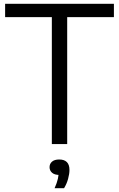

<svg xmlns="http://www.w3.org/2000/svg" viewBox="-20 -760 628 1013"><path d="M253.5 0V-669.5H7V-740H581V-669.5H334.5V0ZM268 233Q281 204 285.5 182.8Q290 161.5 290 141L302 163H294Q268 163 254.8 151.5Q241.5 140 241.5 122Q241.5 104 254.5 92.8Q267.5 81.5 292.5 81.5Q319 81.5 332.8 95.2Q346.5 109 346.5 136.5Q346.5 157.5 339.2 183.8Q332 210 318 233Z"/></svg>

Font: Encode Sans SC Condensed Thin
Style: Regular
Weight: 400
Version: Version 3.002